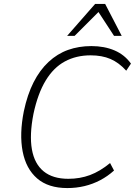

<svg xmlns="http://www.w3.org/2000/svg" viewBox="-20 -947 692 975"><path d="M322 8Q225 8 168.5 -41Q112 -90 95 -178Q78 -266 101 -382Q119 -467 150.5 -529Q182 -591 226.5 -632.5Q271 -674 325.5 -693.5Q380 -713 444 -713Q510 -713 561.5 -691Q613 -669 645 -624L621 -588Q584 -629 541 -647.5Q498 -666 440 -666Q367 -666 309.5 -635Q252 -604 212 -538Q172 -472 150 -369Q129 -262 142 -188.5Q155 -115 201.5 -77Q248 -39 327 -39Q386 -39 437 -58Q488 -77 539 -119L559 -81Q527 -52 489 -32Q451 -12 409 -2Q367 8 322 8ZM321 -765 463 -927H514L598 -765H559L480 -886L359 -765Z"/></svg>

Font: Nunito Sans 7pt SemiCondensed ExtraLight
Style: Italic
Weight: 250
Width: 4
Italic angle: -9°
Designer: Vernon Adams
Foundry: Vernon Adams
Version: Version 3.101;gftools[0.9.27]